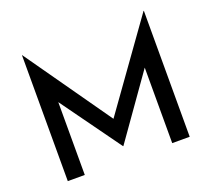

<svg xmlns="http://www.w3.org/2000/svg" viewBox="-126 -911 1181 1073"><g transform="rotate(-20 465.0 -374.5)"><path d="M103 0H204V-433L460 -78H462L724 -449V0H828V-749H826L462 -240L104 -749H103Z"/></g></svg>

Font: Reem Kufi
Style: Regular
Weight: 400
Designer: Khaled Hosny
Version: Version 0.007